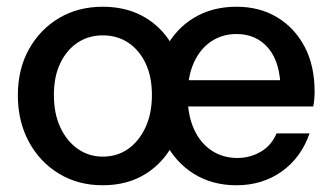

<svg xmlns="http://www.w3.org/2000/svg" viewBox="-20 -540 987 570"><path d="M285 10Q212 10 155 -24.5Q98 -59 65.5 -119.5Q33 -180 33 -257Q33 -335 66 -394Q99 -453 155.5 -486.5Q212 -520 285 -520Q359 -520 413.5 -486.5Q468 -453 497.5 -394Q527 -335 527 -257Q527 -180 497.5 -119.5Q468 -59 413.5 -24.5Q359 10 285 10ZM285 -75Q328 -75 360.5 -98Q393 -121 412 -162Q431 -203 431 -258Q431 -313 412 -352.5Q393 -392 360.5 -413.5Q328 -435 285 -435Q243 -435 210.5 -413.5Q178 -392 159 -352.5Q140 -313 140 -258Q140 -203 159 -162Q178 -121 211 -98Q244 -75 285 -75ZM682 10Q610 10 555.5 -24Q501 -58 470.5 -118Q440 -178 440 -256Q440 -335 470.5 -394.5Q501 -454 555.5 -487Q610 -520 682 -520Q751 -520 803 -488.5Q855 -457 884.5 -401Q914 -345 914 -268Q914 -256 913 -245.5Q912 -235 910 -224H502V-302H837L813 -271Q813 -353 777.5 -396Q742 -439 682 -439Q640 -439 607 -417Q574 -395 555.5 -354Q537 -313 537 -256Q537 -199 555.5 -157.5Q574 -116 607.5 -93.5Q641 -71 685 -71Q722 -71 754 -89.5Q786 -108 801 -144H899Q874 -72 816.5 -31Q759 10 682 10Z"/></svg>

Font: Instrument Sans Medium
Style: Regular
Weight: 500
Designer: Rodrigo Fuenzalida
Foundry: fragTYPE
Version: Version 1.000;gftools[0.9.28]